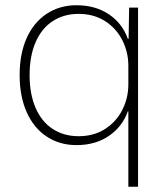

<svg xmlns="http://www.w3.org/2000/svg" viewBox="-20 -546 632 733"><path d="M470 -121H468Q447 -62 395.5 -27Q344 8 272 8Q208 8 158.5 -24.5Q109 -57 82 -117.5Q55 -178 55 -259Q55 -341 82 -401Q109 -461 158.5 -493.5Q208 -526 272 -526Q344 -526 395.5 -491.5Q447 -457 468 -398H471L473 -517H507V167H470ZM470 -224V-295Q470 -347 447 -392.5Q424 -438 381 -465.5Q338 -493 280 -493Q224 -493 181.5 -465.5Q139 -438 116 -385Q93 -332 93 -259Q93 -187 116 -134Q139 -81 181.5 -53.5Q224 -26 280 -26Q338 -26 381 -53.5Q424 -81 447 -126.5Q470 -172 470 -224Z"/></svg>

Font: Mona Sans VF XLt
Style: Regular
Weight: 200
Designer: Deni Anggara
Foundry: GitHub
Version: Version 2.000;Glyphs 3.2.3 (3260)